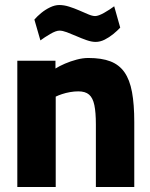

<svg xmlns="http://www.w3.org/2000/svg" viewBox="-20 -745 599 765"><path d="M49 0V-503H201V-472Q217 -482 239 -491.5Q261 -501 285.5 -507.5Q310 -514 332 -514Q385 -514 420 -500.5Q455 -487 476 -457Q497 -427 506 -378Q515 -329 515 -259V0H362V-250Q362 -297 356 -326Q350 -355 335 -368Q320 -381 292 -381Q276 -381 259 -378Q242 -375 227 -370Q212 -365 202 -360V0ZM361 -578Q345 -578 325 -585Q305 -592 284.5 -601Q264 -610 246.5 -616.5Q229 -623 217 -623Q203 -623 180 -609.5Q157 -596 141 -584L117 -667Q128 -680 144.5 -693.5Q161 -707 180 -716Q199 -725 216 -725Q235 -725 255.5 -718.5Q276 -712 295.5 -703.5Q315 -695 331.5 -688Q348 -681 359 -681Q372 -681 395 -694Q418 -707 435 -720L459 -635Q448 -623 431.5 -609.5Q415 -596 397 -587Q379 -578 361 -578Z"/></svg>

Font: Cairo Play ExtraBold
Style: Regular
Weight: 800
Version: Version 3.119